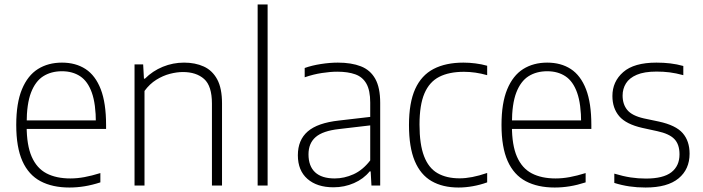

<svg xmlns="http://www.w3.org/2000/svg" viewBox="-20 -828 3137 857"><path d="M290 9Q214 9 160.8 -19.2Q107.5 -47.5 80 -109Q52.5 -170.5 52.5 -270.5Q52.5 -368 78 -429.5Q103.5 -491 149.2 -519.8Q195 -548.5 256.5 -548.5Q318 -548.5 362 -519.8Q406 -491 429.8 -429.5Q453.5 -368 453.5 -270V-252.5H75V-290.5H422.5L408 -278Q408 -363.5 390 -414.2Q372 -465 338 -487.5Q304 -510 256.5 -510Q208.5 -510 173.2 -487.8Q138 -465.5 118.5 -414.8Q99 -364 99 -278V-265.5Q99 -180 121.5 -128.5Q144 -77 187.5 -54.2Q231 -31.5 294 -31.5Q324.5 -31.5 357 -37.5Q389.5 -43.5 428 -55.5V-14Q391 -2 357.2 3.5Q323.5 9 290 9Z M580.5 0V-540.5H619L622.5 -477H627Q661.5 -511.5 706.8 -530Q752 -548.5 801.5 -548.5Q851.5 -548.5 889.8 -531Q928 -513.5 949.5 -473.8Q971 -434 971 -366.5V0H926V-365.5Q926 -444.5 891 -475.5Q856 -506.5 796.5 -506.5Q769.5 -506.5 738.5 -498.5Q707.5 -490.5 677.8 -472Q648 -453.5 625 -422V0Z M1130 0V-808H1174.5V0Z M1468.5 8Q1395 8 1352.2 -29.5Q1309.5 -67 1309.5 -135Q1309.5 -203 1353.5 -241.2Q1397.5 -279.5 1493 -290L1652.5 -308.5L1655.5 -271L1493.5 -252Q1421 -244 1389 -216.2Q1357 -188.5 1357 -139Q1357 -86.5 1386.5 -59Q1416 -31.5 1474 -31.5Q1516.5 -31.5 1558 -50.2Q1599.5 -69 1632.5 -112V-370Q1632.5 -424.5 1615.5 -454.5Q1598.5 -484.5 1565.8 -496.2Q1533 -508 1485.5 -508Q1455 -508 1417 -502.2Q1379 -496.5 1340 -483V-524.5Q1372 -536 1412 -542.2Q1452 -548.5 1488 -548.5Q1548.5 -548.5 1590.8 -532Q1633 -515.5 1655 -476.2Q1677 -437 1677 -369V0H1638L1634.5 -63H1630Q1603 -29.5 1560.2 -10.8Q1517.5 8 1468.5 8Z M2026.5 9Q1956 9 1906.5 -19.5Q1857 -48 1831.2 -109.5Q1805.5 -171 1805.5 -270Q1805.5 -369.5 1833.2 -430.8Q1861 -492 1915.2 -520.2Q1969.5 -548.5 2048.5 -548.5Q2074.5 -548.5 2102.2 -545Q2130 -541.5 2154.5 -534.5V-492.5Q2128 -500 2101.8 -503.8Q2075.5 -507.5 2051 -507.5Q1984.5 -507.5 1940.5 -485Q1896.5 -462.5 1874.5 -411Q1852.5 -359.5 1852.5 -272Q1852.5 -183.5 1872.8 -130.8Q1893 -78 1933 -55Q1973 -32 2031.5 -32Q2058 -32 2088 -37.8Q2118 -43.5 2154.5 -56V-14Q2122.5 -2.5 2090.2 3.2Q2058 9 2026.5 9Z M2456 9Q2380 9 2326.8 -19.2Q2273.5 -47.5 2246 -109Q2218.5 -170.5 2218.5 -270.5Q2218.5 -368 2244 -429.5Q2269.5 -491 2315.2 -519.8Q2361 -548.5 2422.5 -548.5Q2484 -548.5 2528 -519.8Q2572 -491 2595.8 -429.5Q2619.5 -368 2619.5 -270V-252.5H2241V-290.5H2588.5L2574 -278Q2574 -363.5 2556 -414.2Q2538 -465 2504 -487.5Q2470 -510 2422.5 -510Q2374.5 -510 2339.2 -487.8Q2304 -465.5 2284.5 -414.8Q2265 -364 2265 -278V-265.5Q2265 -180 2287.5 -128.5Q2310 -77 2353.5 -54.2Q2397 -31.5 2460 -31.5Q2490.5 -31.5 2523 -37.5Q2555.5 -43.5 2594 -55.5V-14Q2557 -2 2523.2 3.5Q2489.5 9 2456 9Z M2861.5 9Q2823.5 9 2789.5 4Q2755.5 -1 2722 -11.5V-53Q2762 -41 2795.2 -36Q2828.5 -31 2863 -31Q2940.5 -31 2976.8 -59.2Q3013 -87.5 3013 -139Q3013 -183.5 2990.2 -207.2Q2967.5 -231 2914 -242.5L2847.5 -257Q2774.5 -273.5 2744 -309.2Q2713.5 -345 2713.5 -399.5Q2713.5 -464 2761.8 -506.2Q2810 -548.5 2910 -548.5Q2942.5 -548.5 2972 -545Q3001.5 -541.5 3030 -533.5V-492.5Q2997 -501.5 2969.2 -505Q2941.5 -508.5 2910.5 -508.5Q2855.5 -508.5 2822.2 -494.2Q2789 -480 2774 -455.8Q2759 -431.5 2759 -401.5Q2759 -362.5 2780 -337Q2801 -311.5 2854 -299.5L2920.5 -285.5Q2996.5 -269 3027.2 -233.8Q3058 -198.5 3058 -142Q3058 -72.5 3008.8 -31.8Q2959.5 9 2861.5 9Z"/></svg>

Font: Encode Sans Condensed Thin ExtraLight
Style: Regular
Weight: 250
Version: Version 3.002